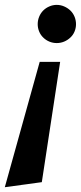

<svg xmlns="http://www.w3.org/2000/svg" viewBox="-83 -533 336 798"><path d="M96.7 -377Q85.9 -387.2 79.8 -401.9Q73.7 -416.5 73.7 -432.6Q73.7 -448.7 79.8 -463.6Q85.9 -478.5 96.7 -489.3Q107.4 -500 122.1 -506.3Q136.7 -512.7 152.8 -512.7Q168.9 -512.7 183.6 -506.3Q198.2 -500 209.5 -489.3Q220.7 -478.5 226.8 -463.6Q232.9 -448.7 232.9 -432.6Q232.9 -416.5 226.8 -401.9Q220.7 -387.2 209.5 -377Q198.2 -366.2 183.6 -360.1Q168.9 -354 152.8 -354Q136.7 -354 122.1 -360.1Q107.4 -366.2 96.7 -377ZM82 -275.9H167L90.8 224.1L-63 245.1Z"/></svg>

Font: Pattaya
Style: Regular
Weight: 400
Designer: Pablo Impallari / Thai characters Designed by Thanarat Vachiruckul and Suppakit Chalermlarp
Foundry: Pablo Impallari
Version: Version 2.000